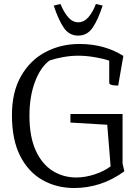

<svg xmlns="http://www.w3.org/2000/svg" viewBox="-20 -933 705 965"><path d="M596 -111 605 -72Q544 -28 481 -8Q418 12 353 12Q264 12 193 -28.5Q122 -69 81 -150Q40 -231 40 -354Q40 -471 86 -551Q132 -631 209 -671.5Q286 -712 379 -712Q505 -712 600 -652L574 -503Q570 -503 559 -503.5Q548 -504 538.5 -507Q529 -510 529 -517V-628Q501 -638 457 -645.5Q413 -653 373 -653Q336 -653 297 -646Q258 -639 229 -629Q183 -595 155.5 -521Q128 -447 128 -352Q128 -247 159 -178Q190 -109 243.5 -75Q297 -41 363 -41Q408 -41 455.5 -56.5Q503 -72 536 -97L519 -306L334 -317V-360H596ZM373 -821Q402 -821 424 -846Q446 -871 462 -913L496 -905Q472 -832 445 -793Q418 -754 373 -754Q328 -754 301 -793Q274 -832 250 -905L284 -913Q301 -871 323 -846Q345 -821 373 -821Z"/></svg>

Font: Mate SC
Style: Regular
Weight: 400
Designer: Eduardo Rodriguez Tunni
Foundry: Eduardo Rodriguez Tunni
Version: Version 1.003; ttfautohint (v1.8.4.7-5d5b);gftools[0.9.24]